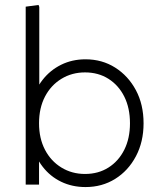

<svg xmlns="http://www.w3.org/2000/svg" viewBox="-20 -747 645 777"><path d="M326 10Q272 10 227.5 -11.5Q183 -33 152.5 -72.5Q122 -112 108 -165V-332Q122 -385 152.5 -424Q183 -463 227.5 -485Q272 -507 326 -507Q393 -507 446 -473.5Q499 -440 530 -382Q561 -324 561 -248Q561 -173 530 -114.5Q499 -56 446 -23Q393 10 326 10ZM84 0V-720L136 -727L139 -719V-319L125 -248L138 -177V0ZM324 -43Q378 -43 419 -69Q460 -95 483 -141Q506 -187 506 -248Q506 -310 483 -356Q460 -402 419 -428Q378 -454 324 -454Q271 -454 228.5 -428Q186 -402 162 -356Q138 -310 138 -248Q138 -187 162 -141Q186 -95 228.5 -69Q271 -43 324 -43Z"/></svg>

Font: Fustat Light
Style: Regular
Weight: 300
Designer: Mohamed Gaber, Khaled Hosny, Laura Garcia Mut
Foundry: Kief Type Foundry, Alif Type Foundry, Hard Type Foundry
Version: Version 1.007